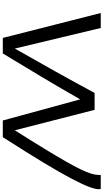

<svg xmlns="http://www.w3.org/2000/svg" viewBox="296 -1036 740 1372"><g transform="rotate(90 666.0 -350.0)"><path d="M960 0H841L690 -553Q611 -414 528 -275.5Q445 -137 362 0H251L73 -700H180L327 -86Q411 -234 489.5 -374Q568 -514 644 -656H765L911 -86Q989 -209 1043.5 -298.5Q1098 -388 1134 -451Q1170 -514 1190.5 -557Q1211 -600 1220 -629Q1229 -658 1230 -682Q1231 -688 1230.5 -692Q1230 -696 1230 -700H1330Q1332 -695 1332 -685Q1332 -660 1314 -613Q1296 -566 1254.5 -487Q1213 -408 1141 -289Q1069 -170 960 0Z"/></g></svg>

Font: Georama ExtraExtended
Style: Italic
Weight: 400
Width: 8
Italic angle: -9°
Designer: Jean-Baptiste Levee
Foundry: Production Type
Version: Version 1.000